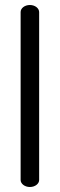

<svg xmlns="http://www.w3.org/2000/svg" viewBox="-20 -698 239 768"><path d="M136.6 -650C136.2 -665 120.4 -678 99.5 -678C78.6 -678 62.5 -665 62.5 -650C62.3 -649.8 62.5 22 62.5 22C62.5 36.8 78.6 50 99.5 50C120.4 50 136.6 37 136.6 22Z"/></svg>

Font: Hi.
Style: Regular
Weight: 400
Designer: Mew Too, Robert Jablonski
Foundry: Cannot Into Space Fonts
Version: Version 1.996